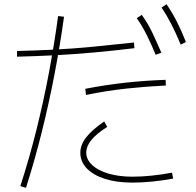

<svg xmlns="http://www.w3.org/2000/svg" viewBox="-20 -871 920 903"><path d="M75.6 4.4Q116.7 -122.2 150.6 -257.2Q184.4 -392.2 210 -528.3Q235.6 -664.4 253.3 -795.6L281.1 -792.2Q263.3 -663.3 237.2 -526.1Q211.1 -388.9 177.2 -252.8Q143.3 -116.7 102.2 12.2ZM60 -631.1Q150 -633.3 237.2 -637.8Q324.4 -642.2 416.1 -651.1Q507.8 -660 610 -671.1L612.2 -644.4Q511.1 -632.2 418.3 -623.9Q325.6 -615.6 237.8 -611.1Q150 -606.7 60 -604.4ZM357.8 -152.2Q357.8 -188.9 384.4 -223.9Q411.1 -258.9 470 -300L484.4 -274.4Q432.2 -241.1 408.9 -211.7Q385.6 -182.2 385.6 -153.3Q385.6 -121.1 413.3 -95Q441.1 -68.9 490.6 -54.4Q540 -40 603.3 -40Q645.6 -40 693.9 -45Q742.2 -50 788.9 -58.9L794.4 -31.1Q746.7 -22.2 697.2 -17.2Q647.8 -12.2 603.3 -12.2Q528.9 -12.2 474.4 -29.4Q420 -46.7 388.9 -78.3Q357.8 -110 357.8 -152.2ZM381.1 -453.3Q477.8 -472.2 570.6 -482.2Q663.3 -492.2 758.9 -495.6L760 -468.9Q667.8 -464.4 574.4 -454.4Q481.1 -444.4 384.4 -424.4ZM712.2 -613.3Q690 -666.7 669.4 -707.8Q648.9 -748.9 623.3 -785.6L646.7 -801.1Q675.6 -761.1 696.1 -717.8Q716.7 -674.4 738.9 -623.3ZM830 -661.1Q806.7 -716.7 785.6 -757.8Q764.4 -798.9 740 -835.6L763.3 -851.1Q791.1 -810 812.8 -767.2Q834.4 -724.4 854.4 -673.3Z"/></svg>

Font: Paperlogy 1 Thin
Style: Regular
Weight: 250
Designer: redesigned by Lee Juim, glyphs from Gmarket Sans & Montserrat
Foundry: PT&
Version: Version 1.001